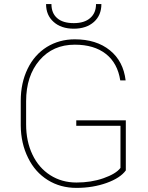

<svg xmlns="http://www.w3.org/2000/svg" viewBox="-20 -914 727 944"><path d="M598.6 -322.3C598.6 -322.3 355 -322.3 355 -322.3C355 -322.3 355 -295.4 355 -295.4C355 -295.4 572.3 -295.4 572.3 -295.4C572.3 -295.4 572.3 -88.4 572.3 -88.4C572.3 -88.4 572.3 -88.4 572.3 -88.4C557.1 -68.4 528.8 -51.8 488.3 -37.6C447.8 -23.4 403.3 -16.6 356 -16.6C356 -16.6 356 -16.6 356 -16.6C307.6 -16.6 264.6 -28.8 227.1 -52.7C189.5 -76.7 160.2 -110.4 139.6 -153.8C118.7 -197.3 108.4 -247.1 108.4 -302.7C108.4 -302.7 108.4 -416 108.4 -416C108.4 -416 108.4 -416 108.4 -416C108.4 -499.5 130.4 -566.4 174.3 -617.7C218.3 -668.9 275.9 -694.3 347.7 -694.3C347.7 -694.3 347.7 -694.3 347.7 -694.3C411.1 -694.3 461.9 -679.2 500.5 -648.9C539.1 -618.7 562.5 -575.2 571.3 -518.6C571.3 -518.6 597.7 -518.6 597.7 -518.6C597.7 -518.6 597.7 -518.6 597.7 -518.6C590.3 -581.1 564.9 -630.4 520.5 -666.5C476.1 -702.6 418.5 -720.7 347.7 -720.7C347.7 -720.7 347.7 -720.7 347.7 -720.7C296.9 -720.7 251 -708 210.4 -683.1C169.9 -657.7 138.2 -622.1 115.7 -575.7C93.3 -529.3 82 -477.1 82 -418.9C82 -418.9 82 -296.9 82 -296.9C82 -296.9 82 -296.9 82 -296.9C82.5 -237.8 94.7 -184.6 118.2 -137.7C141.1 -90.8 173.3 -54.7 214.8 -28.8C256.3 -2.9 303.2 9.8 356 9.8C356 9.8 356 9.8 356 9.8C410.2 9.8 459.5 1.5 504.4 -14.6C549.3 -30.8 580.6 -51.3 598.6 -76.2C598.6 -76.2 598.6 -322.3 598.6 -322.3ZM452.1 -894C452.1 -894 452.1 -894 452.1 -894C452.1 -865.2 442.9 -842.3 423.8 -825.7C404.8 -808.6 377.4 -800.3 342.8 -800.3C342.8 -800.3 342.8 -800.3 342.8 -800.3C306.6 -800.3 279.3 -808.6 260.7 -825.2C242.2 -841.3 232.9 -864.3 232.9 -894C232.9 -894 206.5 -894 206.5 -894C206.5 -894 206.5 -894 206.5 -894C206.5 -857.4 218.8 -828.1 243.7 -806.2C268.1 -784.2 301.3 -772.9 342.8 -772.9C342.8 -772.9 342.8 -772.9 342.8 -772.9C384.3 -772.9 417 -784.2 441.9 -806.2C466.3 -828.1 478.5 -857.4 478.5 -894C478.5 -894 452.1 -894 452.1 -894Z"/></svg>

Font: WOX
Style: Regular
Weight: 500
Designer: Google
Foundry: ""
Version: ""